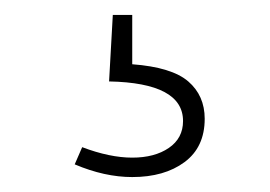

<svg xmlns="http://www.w3.org/2000/svg" viewBox="-20 -20 362 257"><path d="M80 200 90 177Q127 191 157 191Q187 191 206 178Q225 165 225 142Q225 91 126 89L131 0H157V66Q210 70 232 89Q254 108 254 139Q254 177 227 197Q200 217 157 217Q120 217 80 200Z"/></svg>

Font: Bitter Pro ExtraLight
Style: Regular
Weight: 275
Designer: Sol Matas, and Bitter project Authors
Foundry: Sol Matas
Version: Version 1.010